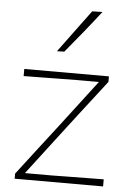

<svg xmlns="http://www.w3.org/2000/svg" viewBox="-55 -820 591 861"><g transform="rotate(5 241.0 -389.5)"><path d="M44 0V-23Q90.5 -84 134.8 -141.5Q179 -199 218.5 -250L382.5 -465H284Q254.5 -465 213.5 -464.2Q172.5 -463.5 128 -463Q83.5 -462.5 44 -462V-494H425V-469Q403.5 -441 375.5 -404.8Q347.5 -368.5 317.5 -329.8Q287.5 -291 260 -255L87.5 -29H208Q238 -29.5 278.5 -30Q319 -30.5 362 -31Q405 -31.5 442 -32V0ZM183 -586Q218.5 -634 254.2 -682.5Q290 -731 325 -778L371 -779Q333.5 -730.5 294.8 -682.8Q256 -635 216 -587Z"/></g></svg>

Font: Commissioner Loud Thin
Style: Regular
Weight: 100
Designer: Kostas Bartsokas
Foundry: Kostas Bartsokas
Version: Version 1.000; ttfautohint (v1.8.3)